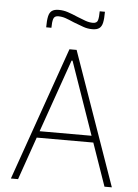

<svg xmlns="http://www.w3.org/2000/svg" viewBox="-60 -942 708 987"><g transform="rotate(5 294.5 -448.0)"><path d="M34 0 276 -688H313L555 0H517L440 -221H148L71 0ZM160 -255H428L297 -631H292ZM147 -790Q147 -825 151.5 -846Q156 -867 168.5 -876Q181 -885 204 -885Q228 -885 251 -877.5Q274 -870 304 -857Q326 -848 345.5 -841Q365 -834 384 -834Q405 -834 409.5 -850Q414 -866 414 -896H441Q441 -860 436.5 -839.5Q432 -819 419.5 -810Q407 -801 384 -801Q359 -801 337 -809Q315 -817 286 -828Q261 -839 242.5 -845.5Q224 -852 204 -852Q184 -852 179 -835.5Q174 -819 174 -790Z"/></g></svg>

Font: Saira SemiCondensed Thin
Style: Regular
Weight: 250
Width: 4
Designer: Hector Gatti with collaboration of the Omnibus-Type team
Foundry: Omnibus-Type
Version: Version 1.101